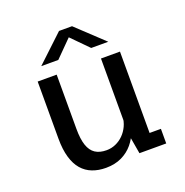

<svg xmlns="http://www.w3.org/2000/svg" viewBox="-127 -812 905 940"><g transform="rotate(-20 325.0 -342.5)"><path d="M268.1 11.6Q229.3 11.6 197.7 -0.6Q166.1 -12.7 143.8 -38.4Q121.5 -64.1 109.6 -104.9Q97.6 -145.6 97.6 -202.4V-500H196.6V-217.7Q196.6 -164.4 207.7 -131.6Q218.8 -98.8 241.7 -83.7Q264.6 -68.6 300.2 -68.6Q325.6 -68.6 348.2 -78.6Q370.9 -88.6 388.8 -106.5Q406.6 -124.4 417.5 -147.9Q428.4 -171.4 430.1 -198L458.1 -189Q458.1 -151.6 445.9 -115.9Q433.7 -80.1 409.8 -51.3Q385.8 -22.4 350.4 -5.4Q314.9 11.6 268.1 11.6ZM445.9 0 427.4 -107V-500H526.4V-52.6L506.9 -76.1H585.4V0ZM139.9 -564.9 280.6 -697.1H348.3L489 -564.9H400.1L314.7 -651.5L228.7 -564.9Z"/></g></svg>

Font: Trispace Thin
Style: Regular
Weight: 100
Designer: Tyler Finck
Foundry: Etcetera Type Company
Version: Version 1.210